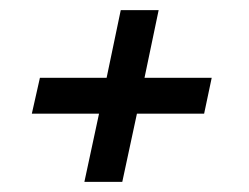

<svg xmlns="http://www.w3.org/2000/svg" viewBox="-20 -443 492 380"><path d="M147 -83 176 -218H43L59 -289H191L219 -423H294L266 -289H399L384 -218H251L222 -83Z"/></svg>

Font: Saira ExtraCondensed Medium
Style: Italic
Weight: 500
Width: 2
Italic angle: -12°
Designer: Hector Gatti with collaboration of the Omnibus-Type team
Foundry: Omnibus-Type
Version: Version 1.101